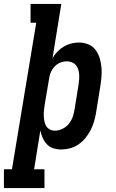

<svg xmlns="http://www.w3.org/2000/svg" viewBox="-72 -755 592 980"><path d="M-52 205V109H-11L113 -639H84V-735H241L196 -458Q206 -476 221 -491.5Q236 -507 254 -517.5Q272 -528 291.5 -533Q311 -538 331 -538Q356 -538 379 -528.5Q402 -519 416 -500Q430 -481 437 -457.5Q444 -434 446 -409Q448 -384 445.5 -358.5Q443 -333 439 -308L418 -178Q414 -155 407.5 -133Q401 -111 390 -90Q379 -69 363.5 -50Q348 -31 328 -17.5Q308 -4 285 2Q262 8 240 8Q219 8 199.5 1.5Q180 -5 167 -19Q154 -33 146 -51Q138 -69 134 -89L102 109H155V205ZM208 -88Q227 -88 246 -97Q265 -106 278 -121.5Q291 -137 298 -155.5Q305 -174 308 -193L329 -323Q331 -337 332 -350.5Q333 -364 332 -376.5Q331 -389 327 -401.5Q323 -414 314.5 -423.5Q306 -433 294 -437.5Q282 -442 269 -442Q251 -442 234.5 -435Q218 -428 205.5 -414Q193 -400 186.5 -383.5Q180 -367 178 -350L156 -220Q154 -206 152.5 -192Q151 -178 151.5 -164Q152 -150 154.5 -136.5Q157 -123 163.5 -112Q170 -101 182 -94.5Q194 -88 208 -88Z"/></svg>

Font: Iosevka Slab Oblique
Style: Bold
Weight: 700
Italic angle: -9°
Monospace: yes
Designer: Belleve Invis
Foundry: Belleve Invis
Version: Version 11.1.1; ttfautohint (v1.8.3)